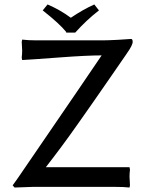

<svg xmlns="http://www.w3.org/2000/svg" viewBox="-20 -837 662 867"><path d="M187 -82H564.9L566.9 -70.8Q564.9 -55.2 564.9 -39.1Q564.9 -28.3 566.9 0L564.9 9.8Q541 6.8 494.1 6.8H130.9L45.9 9.8L37.1 0Q44.9 -9.8 55.4 -25.4Q65.9 -41 66.9 -42Q96.7 -85.9 328.1 -423.8Q438 -585.9 439 -586.9Q372.1 -586.9 246.1 -577.4Q120.1 -567.9 80.1 -565.9L78.1 -577.1Q80.1 -592.8 80.1 -608.9Q80.1 -619.6 78.1 -647.9L80.1 -658.2Q108.4 -654.8 141.1 -654.8H444.8Q466.8 -654.8 512.5 -657.2Q558.1 -659.7 571.8 -661.1Q579.1 -661.1 579.1 -647.9Q579.1 -632.8 552.7 -595.7Q550.3 -591.8 548.8 -589.8Q535.2 -569.8 479.2 -489Q423.3 -408.2 400.6 -375.7Q377.9 -343.3 334.5 -281.5Q291 -219.7 256.3 -173.1Q221.7 -126.5 187 -82ZM278.8 -689.9V-692.9Q248.5 -730.5 172.9 -790L194.8 -816.9Q251.5 -792.5 299.8 -756.8Q354 -793.5 405.8 -816.9L426.8 -790Q371.1 -747.1 319.8 -689.9Z"/></svg>

Font: Linear Smooth Low Contrast
Style: Regular
Weight: 500
Designer: Philipp H. Poll, Flanker
Foundry: Philipp H. Poll, reworked by Flanker
Version: Version 1.010 | FøM Fix